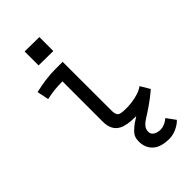

<svg xmlns="http://www.w3.org/2000/svg" viewBox="-276 -763 1069 1069"><g transform="rotate(-45 259.0 -228.0)"><path d="M153.3 -685.1 268.1 -683.6V-573.7L153.3 -575.2ZM203.6 -494.6H262.2Q262.2 -494.6 262.7 -102.5Q264.2 -74.7 278.1 -67.6Q292 -60.5 329.6 -60.5Q367.7 -60.5 406.7 -69.6Q445.8 -78.6 469.2 -96.2L502.4 -40.5Q465.8 -8.8 427 17.8Q388.2 44.4 368.9 55.9Q349.6 67.4 336.7 82.5Q323.7 97.7 323.7 117.7Q323.7 137.2 340.6 147.7Q357.4 158.2 382.3 158.2Q395.5 158.2 408.9 152.8Q422.4 147.5 427.7 143.8Q433.1 140.1 445.3 131.3L483.4 183.6Q466.3 202.1 437.3 215.6Q408.2 229 380.4 229Q314 229 281 199.2Q248 169.4 248 117.7Q248 99.1 253.9 84.7Q259.8 70.3 274.7 56.2Q289.6 42 301.3 33.4Q313 24.9 338.4 8.8H330.1Q264.2 8.8 230 -9.8Q184.6 -34.7 184.6 -100.6V-418.5Q117.7 -418.5 58.6 -404.8L44.4 -474.1Q132.8 -494.6 203.6 -494.6Z"/></g></svg>

Font: Fantasque Sans Mono
Style: Regular
Weight: 400
Monospace: yes
Designer: Jany Belluz
Version: Version 1.8.0 ; ttfautohint (v1.8.2)